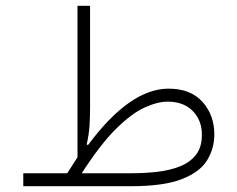

<svg xmlns="http://www.w3.org/2000/svg" viewBox="-20 -644 821 664"><path d="M212.4 -44.9Q221.7 -59.1 230.5 -72.8Q239.3 -86.4 248 -100.1V-624H291.5V-275.4Q291.5 -239.7 289.6 -209Q287.6 -178.2 279.8 -145L284.2 -142.1Q429.2 -337.4 563 -337.4Q639.2 -337.4 680.2 -291.7Q721.2 -246.1 721.2 -179.2Q721.2 -130.9 696.5 -90.1Q671.9 -49.3 609.1 -24.7Q546.4 0 432.1 0H60.5V-44.9ZM262.7 -44.9H437Q481 -44.9 523.9 -49.8Q566.9 -54.7 601.8 -68.4Q636.7 -82 657.5 -108.4Q678.2 -134.8 678.2 -177.7Q678.2 -228 646.5 -260.3Q614.7 -292.5 559.6 -292.5Q524.9 -292.5 480.2 -272.2Q435.5 -252 381.3 -198.5Q327.1 -145 262.7 -44.9Z"/></svg>

Font: Estedad-FD ExtraLight
Style: Regular
Weight: 200
Designer: Amin Abedi
Version: Version 7.3